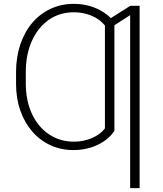

<svg xmlns="http://www.w3.org/2000/svg" viewBox="-20 -757 833 981"><path d="M564.5 -380.9V-88.9Q543.9 -57.6 511.7 -35.6Q479.5 -13.7 439.5 -2Q399.4 9.8 355.5 9.8Q292.5 9.8 238.8 -14.6Q185.1 -39.1 145.5 -84.2Q106 -129.4 84 -191.7Q62 -253.9 62 -329.1V-362.8L111.8 -363.3V-329.1Q112.3 -240.7 143.8 -174.1Q175.3 -107.4 231 -70.3Q286.6 -33.2 357.9 -33.2Q407.2 -33.2 450.2 -51.8Q493.2 -70.3 516.1 -101.1V-380.9ZM564.5 -643.6V-337.9H516.1V-626.5Q491.2 -658.2 448.7 -676.3Q406.2 -694.3 357.9 -694.3Q284.7 -694.3 229.5 -655.8Q174.3 -617.2 143.1 -548.3Q111.8 -479.5 111.8 -387.7V-341.8H62V-387.7Q62 -464.8 83.5 -529.1Q105 -593.3 144.5 -639.9Q184.1 -686.5 238.3 -711.9Q292.5 -737.3 357.9 -737.3Q400.4 -737.3 439.2 -726.1Q478 -714.8 510.3 -693.6Q542.5 -672.4 564.5 -643.6ZM693.4 -727.5V204.1H645V-679.7L537.1 -610.4V-658.7L646 -727.5Z"/></svg>

Font: Inter 18pt ExtraLight
Style: Regular
Weight: 250
Designer: Rasmus Andersson
Foundry: rsms
Version: Version 4.001;git-66647c0bb